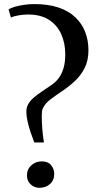

<svg xmlns="http://www.w3.org/2000/svg" viewBox="-20 -910 476 940"><path d="M148 -212.5Q139.5 -234 130.2 -261.2Q121 -288.5 115 -315.5Q109 -342.5 109 -363.5Q109 -383.5 118 -399.8Q127 -416 143.5 -430.5Q160 -445 183 -460.5Q206 -476 233.5 -495Q254 -509 268.8 -529.5Q283.5 -550 291.5 -578Q299.5 -606 299.5 -644.5Q299.5 -698 280 -742.2Q260.5 -786.5 220 -812.8Q179.5 -839 117.5 -839Q95.5 -839 71.5 -835Q47.5 -831 33.5 -824L22 -864.5Q33 -871 52.5 -876.8Q72 -882.5 97 -886.2Q122 -890 148.5 -890Q217 -890 267 -873Q317 -856 349.2 -825Q381.5 -794 397.2 -753Q413 -712 413 -664Q413 -613 394 -576.2Q375 -539.5 345.8 -512.5Q316.5 -485.5 285 -464.5Q253.5 -443.5 227.8 -424Q202 -404.5 191.5 -382.5Q187 -376 185.8 -365Q184.5 -354 184.5 -344Q184.5 -312.5 187 -280.2Q189.5 -248 195 -212.5ZM173 9.5Q148.5 9.5 130.2 -7.2Q112 -24 112 -51.5Q112 -81.5 133.5 -100.8Q155 -120 184 -120Q215 -120 230.2 -101.2Q245.5 -82.5 245.5 -59Q245.5 -27.5 224.8 -9Q204 9.5 173 9.5Z"/></svg>

Font: Merriweather 120pt SemiBold
Style: Regular
Weight: 600
Version: Version 2.100